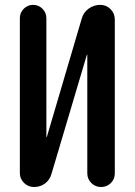

<svg xmlns="http://www.w3.org/2000/svg" viewBox="-20 -750 540 770"><path d="M116.2 0Q92.8 0 76.2 -16.6Q59.6 -33.2 59.6 -55.7V-676.8Q59.6 -699.2 75.2 -714.8Q90.8 -730.5 112.8 -730.5Q134.8 -730.5 150.4 -714.8Q166 -699.2 166 -676.8V-201.2V-200.2Q168 -200.2 168 -201.2L307.6 -674.8Q314.5 -700.2 335.4 -715.3Q356.4 -730.5 381.8 -730.5Q406.2 -730.5 423.3 -713.4Q440.4 -696.3 440.4 -671.9V-54.7Q440.4 -31.2 424.3 -15.6Q408.2 0 385.3 0Q362.3 0 346.2 -16.1Q330.1 -32.2 330.1 -54.7V-529.3Q330.1 -530.3 329.1 -530.3Q328.1 -530.3 328.1 -529.3L186.5 -52.7Q179.7 -28.3 160.6 -14.2Q141.6 0 116.2 0Z"/></svg>

Font: Rounded-X Mgen+ 1mn medium
Style: Regular
Weight: 500
Designer: [Source Han Sans]
Ryoko NISHIZUKA  (kana & ideographs); Paul D. Hunt (Latin, Greek & Cyrillic); Wenlong ZHANG  (bopomofo
Version: Version 1.059.20150602